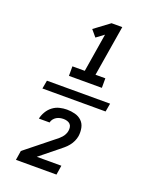

<svg xmlns="http://www.w3.org/2000/svg" viewBox="-181 -946 963 1211"><g transform="rotate(20 300.0 -340.0)"><path d="M213 -444V-508H296L338 -766L287 -728L250 -772L352 -848H424L368 -508H434V-444ZM83 -312 93 -368H517L507 -312ZM80 168 90 105 266 -36Q277 -44 287 -52.5Q297 -61 306 -71Q315 -81 321 -93Q327 -105 329 -117Q329 -117 329 -117.5Q329 -118 329 -118Q331 -130 329 -142Q327 -154 319 -162Q311 -170 299 -173.5Q287 -177 275 -177Q263 -177 251 -174.5Q239 -172 228 -165.5Q217 -159 209 -148.5Q201 -138 199 -126H127Q132 -150 145.5 -173Q159 -196 180 -212Q201 -228 226 -234Q251 -240 275 -240Q303 -240 329.5 -233Q356 -226 374.5 -208Q393 -190 398.5 -163Q404 -136 400 -108Q397 -90 389 -72.5Q381 -55 368.5 -39.5Q356 -24 341 -11.5Q326 1 311 13L197 105H362L352 168Z"/></g></svg>

Font: Iosevka SS04 Extended Oblique
Style: Regular
Weight: 400
Width: 7
Italic angle: -9°
Monospace: yes
Designer: Belleve Invis
Foundry: Belleve Invis
Version: Version 19.0.0; ttfautohint (v1.8.4)